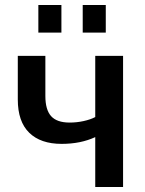

<svg xmlns="http://www.w3.org/2000/svg" viewBox="-20 -746 578 766"><path d="M360 0V-199Q302 -172 226 -172Q142 -172 96.5 -216.5Q51 -261 51 -349V-523H161V-363Q161 -308 184 -282.5Q207 -257 258 -257Q286 -257 313.5 -263Q341 -269 360 -279V-523H471V0ZM133 -616V-726H225V-616ZM310 -616V-726H402V-616Z"/></svg>

Font: Raleway SemiBold
Style: Regular
Weight: 600
Designer: Matt McInerney, Pablo Impallari, Rodrigo Fuenzalida
Foundry: Matt McInerney, Pablo Impallari, Rodrigo Fuenzalida
Version: Version 4.026